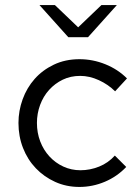

<svg xmlns="http://www.w3.org/2000/svg" viewBox="-20 -730 549 759"><path d="M53 0ZM298 -57Q336 -57 372 -71.5Q408 -86 434 -115L479 -70Q443 -32 394.5 -11.5Q346 9 294 9Q242 9 198 -11Q154 -31 121.5 -65Q89 -99 71 -145Q53 -191 53 -244Q53 -292 69.5 -337.5Q86 -383 117 -418Q148 -453 193 -474.5Q238 -496 294 -496Q347 -496 396.5 -476Q446 -456 482 -420Q470 -407 458.5 -394.5Q447 -382 435 -369Q408 -396 371 -413Q334 -430 297 -430Q259 -430 228 -415Q197 -400 174 -374.5Q151 -349 138.5 -315Q126 -281 126 -244Q126 -205 139 -171Q152 -137 175.5 -111.5Q199 -86 230.5 -71.5Q262 -57 298 -57ZM197 -710 289 -622 381 -710H442L328 -583H250L136 -710Z"/></svg>

Font: Rosa Sans Light
Style: Regular
Weight: 300
Designer: Pentagram / MCKL
Foundry: Pentagram / MCKL
Version: Version 1.005;September 16, 2019;FontCreator 11.5.0.2425 64-